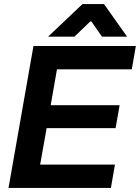

<svg xmlns="http://www.w3.org/2000/svg" viewBox="-20 -927 690 947"><path d="M145 -700H650L630 -585H261L230 -408H570L550 -295H210L178 -115H547L527 0H22ZM387 -907H493L607 -746H483L431 -821H425L347 -746H217Z"/></svg>

Font: Chakra Petch
Style: Bold Italic
Weight: 700
Italic angle: -10°
Designer: Katatrad Aksorn Co.,Ltd.
Foundry: Cadson Demak Co.,Ltd.
Version: Version 1.000; ttfautohint (v1.6)